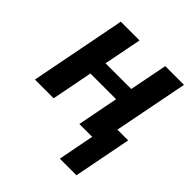

<svg xmlns="http://www.w3.org/2000/svg" viewBox="-197 -663 998 998"><g transform="rotate(45 302.0 -164.0)"><path d="M257.8 -528.3 216.8 -319.3H405.8L446.8 -528.3H584.5L504.4 -119.1H583.5L521.5 199.2H399.4L438 0H343.8L387.7 -226.1H198.7L154.8 0H17.1L120.1 -528.3Z"/></g></svg>

Font: Liberation Sans
Style: Bold Italic
Weight: 700
Italic angle: -12°
Designer: Steve Matteson
Foundry: Ascender Corporation
Version: Version 2.1.5